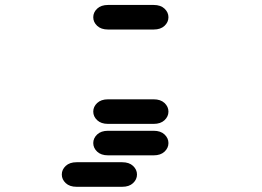

<svg xmlns="http://www.w3.org/2000/svg" viewBox="-20 -631 1040 763"><path d="M284.2 111.3H465.8Q493.2 111.3 508.8 96.7Q524.4 82 524.4 62.5Q524.4 43 508.8 28.3Q493.2 13.7 465.8 13.7H284.2Q256.8 13.7 241.2 28.3Q225.6 43 225.6 62.5Q225.6 82 241.2 96.7Q256.8 111.3 284.2 111.3ZM409.2 -13.7H590.8Q618.2 -13.7 633.8 -28.3Q649.4 -43 649.4 -62.5Q649.4 -82 633.8 -96.7Q618.2 -111.3 590.8 -111.3H409.2Q381.8 -111.3 366.2 -96.7Q350.6 -82 350.6 -62.5Q350.6 -43 366.2 -28.3Q381.8 -13.7 409.2 -13.7ZM409.2 -138.7H590.8Q618.2 -138.7 633.8 -153.3Q649.4 -168 649.4 -187.5Q649.4 -207 633.8 -221.7Q618.2 -236.3 590.8 -236.3H409.2Q381.8 -236.3 366.2 -221.7Q350.6 -207 350.6 -187.5Q350.6 -168 366.2 -153.3Q381.8 -138.7 409.2 -138.7ZM409.2 -513.7H590.8Q618.2 -513.7 633.8 -528.3Q649.4 -543 649.4 -562.5Q649.4 -582 633.8 -596.7Q618.2 -611.3 590.8 -611.3H409.2Q381.8 -611.3 366.2 -596.7Q350.6 -582 350.6 -562.5Q350.6 -543 366.2 -528.3Q381.8 -513.7 409.2 -513.7Z"/></svg>

Font: Sixtyfour
Style: Regular
Weight: 400
Designer: Jens Kutilek
Foundry: Jens Kutilek
Version: Version 2.001